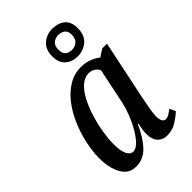

<svg xmlns="http://www.w3.org/2000/svg" viewBox="-236 -875 974 974"><g transform="rotate(-45 250.5 -388.0)"><path d="M142 10Q90 10 64.5 -36.5Q39 -83 39 -152Q39 -200 50.5 -254Q62 -308 84 -360Q106 -412 138 -454Q170 -496 211 -521Q252 -546 301 -546Q332 -546 359.5 -535.5Q387 -525 404 -510L444 -536H478L411 -216Q409 -204 404.5 -182Q400 -160 396.5 -137Q393 -114 393 -100Q393 -54 419 -54Q431 -54 442.5 -61Q454 -68 468 -79L483 -47Q463 -28 433 -9Q403 10 364 10Q333 10 314 -11Q295 -32 295 -70Q295 -91 298 -106Q301 -121 304 -137H300Q270 -69 232.5 -29.5Q195 10 142 10ZM185 -54Q204 -54 224.5 -74Q245 -94 265 -128Q285 -162 301 -203.5Q317 -245 325 -288L361 -461Q354 -478 339 -487Q324 -496 307 -496Q276 -496 250 -472.5Q224 -449 204 -410.5Q184 -372 170 -326Q156 -280 148.5 -234.5Q141 -189 141 -154Q141 -101 153.5 -77.5Q166 -54 185 -54ZM327 -595Q289 -595 262.5 -617.5Q236 -640 236 -686Q236 -736 265.5 -761Q295 -786 336 -786Q376 -786 402.5 -764.5Q429 -743 429 -697Q429 -646 399 -620.5Q369 -595 327 -595ZM330 -639Q351 -639 367.5 -652Q384 -665 384 -695Q384 -720 369.5 -731Q355 -742 335 -742Q313 -742 297.5 -729.5Q282 -717 282 -687Q282 -661 296 -650Q310 -639 330 -639Z"/></g></svg>

Font: Noto Serif ExtraCondensed Medium
Style: Italic
Weight: 500
Width: 2
Italic angle: -12°
Designer: Monotype Design Team
Foundry: Monotype Imaging Inc.
Version: Version 2.013; ttfautohint (v1.8.4.7-5d5b)